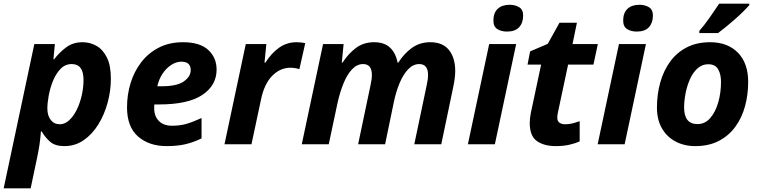

<svg xmlns="http://www.w3.org/2000/svg" viewBox="-53 -786 4140 1046"><path d="M-33 240 134 -546H246L238 -463H242Q268 -498 306 -527Q344 -556 397 -556Q437 -556 472 -536.5Q507 -517 529 -473.5Q551 -430 551 -357Q551 -291 533 -225.5Q515 -160 482 -107Q449 -54 402.5 -22Q356 10 298 10Q248 10 221 -13Q194 -36 174 -70H170Q167 -30 162 3Q157 36 149 74L114 240ZM273 -109Q300 -109 323.5 -130.5Q347 -152 364.5 -187Q382 -222 392 -265Q402 -308 402 -351Q402 -437 338 -437Q302 -437 277 -411Q252 -385 236 -346Q220 -307 212.5 -266Q205 -225 205 -195Q205 -156 223.5 -132.5Q242 -109 273 -109Z M855 10Q759 10 699 -42.5Q639 -95 639 -201Q639 -270 658.5 -333.5Q678 -397 716.5 -447Q755 -497 812 -526.5Q869 -556 944 -556Q1036 -556 1081.5 -514Q1127 -472 1127 -407Q1127 -321 1049.5 -269Q972 -217 813 -217H788Q787 -211 787 -206.5Q787 -202 787 -197Q787 -153 812.5 -127Q838 -101 884 -101Q927 -101 962 -111Q997 -121 1045 -143V-32Q1002 -11 958 -0.5Q914 10 855 10ZM804 -316H826Q911 -316 948.5 -342.5Q986 -369 986 -404Q986 -450 935 -450Q908 -450 881 -433Q854 -416 833.5 -386Q813 -356 804 -316Z M1170 0 1286 -546H1398L1388 -445H1393Q1426 -497 1468 -526.5Q1510 -556 1563 -556Q1575 -556 1588.5 -554.5Q1602 -553 1610 -551L1578 -409Q1570 -412 1557 -414.5Q1544 -417 1529 -417Q1474 -417 1430.5 -373.5Q1387 -330 1369 -244L1317 0Z M1591 0 1707 -546H1819L1809 -445H1813Q1845 -494 1886.5 -525Q1928 -556 1985 -556Q2041 -556 2072 -526.5Q2103 -497 2113 -445H2117Q2148 -494 2191 -525Q2234 -556 2291 -556Q2359 -556 2393 -513.5Q2427 -471 2427 -399Q2427 -363 2416 -311L2351 0H2204L2271 -319Q2279 -354 2279 -377Q2279 -437 2231 -437Q2198 -437 2171 -409Q2144 -381 2124 -333.5Q2104 -286 2092 -227L2045 0H1898L1965 -319Q1973 -354 1973 -377Q1973 -437 1925 -437Q1892 -437 1865 -408.5Q1838 -380 1818.5 -332Q1799 -284 1786 -226L1738 0Z M2709 -614Q2678 -614 2656.5 -627.5Q2635 -641 2635 -674Q2635 -716 2658.5 -738Q2682 -760 2724 -760Q2753 -760 2775 -747Q2797 -734 2797 -701Q2797 -662 2775.5 -638Q2754 -614 2709 -614ZM2496 0 2612 -546H2759L2643 0Z M2975 10Q2911 10 2872 -17.5Q2833 -45 2833 -116Q2833 -141 2839 -171L2895 -434H2821L2835 -506L2931 -547L2995 -662H3090L3066 -546H3204L3180 -434H3042L2986 -171Q2983 -156 2983 -145Q2983 -126 2995 -117.5Q3007 -109 3026 -109Q3046 -109 3064.5 -113.5Q3083 -118 3105 -126V-16Q3082 -5 3049 2.5Q3016 10 2975 10Z M3416 -614Q3385 -614 3363.5 -627.5Q3342 -641 3342 -674Q3342 -716 3365.5 -738Q3389 -760 3431 -760Q3460 -760 3482 -747Q3504 -734 3504 -701Q3504 -662 3482.5 -638Q3461 -614 3416 -614ZM3203 0 3319 -546H3466L3350 0Z M3735 10Q3674 10 3626.5 -15.5Q3579 -41 3552.5 -88Q3526 -135 3526 -200Q3526 -272 3544 -336.5Q3562 -401 3598 -450.5Q3634 -500 3688.5 -528Q3743 -556 3816 -556Q3911 -556 3967 -499Q4023 -442 4023 -340Q4023 -271 4006 -208Q3989 -145 3953.5 -96Q3918 -47 3863.5 -18.5Q3809 10 3735 10ZM3747 -110Q3788 -110 3816.5 -143Q3845 -176 3860 -228.5Q3875 -281 3875 -340Q3875 -381 3859.5 -408.5Q3844 -436 3805 -436Q3772 -436 3747 -413.5Q3722 -391 3706 -355Q3690 -319 3682 -278Q3674 -237 3674 -200Q3674 -110 3747 -110ZM3757 -606V-618Q3782 -646 3812 -688.5Q3842 -731 3865 -766H4029V-758Q4018 -745 3997.5 -724.5Q3977 -704 3952 -682Q3927 -660 3902.5 -640Q3878 -620 3859 -606Z"/></svg>

Font: Noto IKEA Latin
Style: Bold Italic
Weight: 700
Italic angle: -12°
Designer: Monotype Design Team
Foundry: Monotype Imaging Inc.
Version: Version 1.0